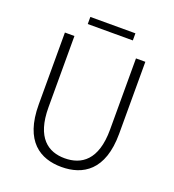

<svg xmlns="http://www.w3.org/2000/svg" viewBox="-155 -985 1014 1117"><g transform="rotate(20 352.5 -426.0)"><path d="M352 13C483 13 602 -55 602 -284V-729H544V-288C544 -98 455 -41 352 -41C251 -41 163 -98 163 -288V-729H104V-284C104 -55 221 13 352 13ZM212 -821H491V-865H212Z"/></g></svg>

Font: GenYoGothic2 TW L
Style: Regular
Weight: 300
Version: Version 2.100;PS 2.1;hotconv 16.6.51;makeotf.lib2.5.65220 DE